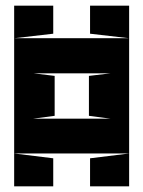

<svg xmlns="http://www.w3.org/2000/svg" viewBox="-20 -658 506 678"><path d="M99 -399H370L294 -390V-249L370 -239H97L173 -249V-390L99 -399ZM436 -116V-523H30V-116H436ZM298 -539V-638H436V-523ZM168 -539V-638H30V-523ZM298 -99V0H436V-116ZM168 -99V0H30V-116Z"/></svg>

Font: Banana Brick
Style: Regular
Weight: 400
Designer: artmaker
Foundry: artmaker
Version: Version 4.000 2011 initial release